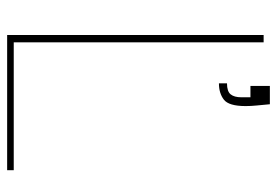

<svg xmlns="http://www.w3.org/2000/svg" viewBox="-136 -620 757 524"><g transform="rotate(90 242.0 -358.5)"><path d="M76 0V-700H96V-18H445V0ZM208 -578V-600Q230 -600 238 -610Q246 -620 246 -639V-664H215V-717H265Q267 -695 268.5 -680Q270 -665 270 -651Q270 -605 252.5 -591.5Q235 -578 208 -578Z"/></g></svg>

Font: DM Sans 16pt Thin
Style: Regular
Weight: 250
Version: Version 4.004;gftools[0.9.30]